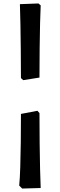

<svg xmlns="http://www.w3.org/2000/svg" viewBox="-20 -821 344 1109"><path d="M114 -358 101 -370Q101 -454 100 -533Q99 -612 98 -680Q97 -748 95 -797L202 -801L215 -790Q213 -751 211.5 -687Q210 -623 209 -542.5Q208 -462 208 -373ZM108 268 91 251Q95 209 97 144.5Q99 80 100 1Q101 -78 101 -163L196 -181L208 -168Q208 -77 209 6Q210 89 211.5 155.5Q213 222 215 265Z"/></svg>

Font: Labrada ExtraBold
Style: Regular
Weight: 800
Designer: Mercedes Jáuregui
Foundry: Omnibus-Type Team
Version: Version 1.000; ttfautohint (v1.8.4.7-5d5b)